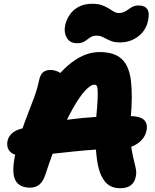

<svg xmlns="http://www.w3.org/2000/svg" viewBox="-20 -987 820 1018"><path d="M617 11Q584 11 560 -3.5Q536 -18 519 -52Q502 -85 494.5 -138.5Q487 -192 486.5 -251.5Q486 -311 490 -362Q496 -425 497.5 -461Q499 -497 497.5 -513Q496 -529 492 -533.5Q488 -538 481 -538Q460 -538 430 -505Q400 -472 365 -409.5Q330 -347 293.5 -260Q257 -173 222 -65Q209 -25 189 -8.5Q169 8 140 8Q83 8 62 -30.5Q41 -69 59 -160Q72 -225 90 -279Q108 -333 127 -381Q146 -429 162 -473Q178 -517 187 -560Q193 -590 207.5 -603Q222 -616 247 -616Q269 -616 291 -605.5Q313 -595 327 -566L256 -543Q305 -617 371.5 -664Q438 -711 508 -711Q585 -711 624.5 -675Q664 -639 674 -561Q684 -483 673 -357Q667 -289 672 -240.5Q677 -192 685 -158Q693 -124 699 -98.5Q705 -73 700 -51Q694 -20 673.5 -4.5Q653 11 617 11ZM114 -160Q56 -160 34.5 -182Q13 -204 20 -240Q25 -263 43 -279.5Q61 -296 94 -305Q205 -334 344.5 -353Q484 -372 656 -372Q723 -372 743.5 -351.5Q764 -331 757 -296Q749 -253 708.5 -225.5Q668 -198 611 -198Q549 -198 490 -194Q431 -190 377 -184.5Q323 -179 275 -173.5Q227 -168 186.5 -164Q146 -160 114 -160ZM388 -758Q351 -758 334.5 -786Q318 -814 325 -851Q331 -880 348.5 -907Q366 -934 396.5 -950.5Q427 -967 470 -967Q500 -967 520.5 -959.5Q541 -952 556 -942.5Q571 -933 583.5 -925.5Q596 -918 610 -918Q624 -918 634 -922Q644 -926 653 -932Q662 -938 670.5 -944Q679 -950 689.5 -954Q700 -958 714 -958Q747 -958 760.5 -939Q774 -920 765 -878Q755 -827 713.5 -794.5Q672 -762 615 -762Q591 -762 575 -767.5Q559 -773 546 -780Q533 -787 521 -792.5Q509 -798 494 -798Q476 -798 464.5 -792Q453 -786 443.5 -778Q434 -770 421.5 -764Q409 -758 388 -758Z"/></svg>

Font: Shantell Sans ExtraBold
Style: Italic
Weight: 800
Italic angle: -11°
Designer: Stephen Nixon, Anya Danilova, Shantell Martin
Foundry: Arrow Type
Version: Version 1.011;[c5ecc13dd]